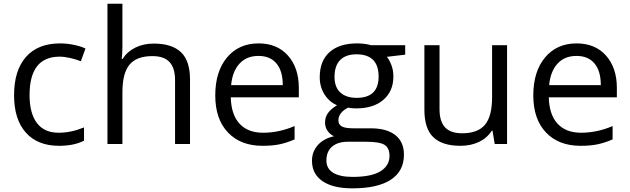

<svg xmlns="http://www.w3.org/2000/svg" viewBox="-20 -780 3414 1040"><path d="M299.8 9.8Q183.6 9.8 119.9 -61.8Q56.2 -133.3 56.2 -264.2Q56.2 -398.4 120.8 -471.7Q185.5 -544.9 305.2 -544.9Q343.8 -544.9 382.3 -536.6Q420.9 -528.3 442.9 -517.1L418 -448.2Q391.1 -459 359.4 -466.1Q327.6 -473.1 303.2 -473.1Q140.1 -473.1 140.1 -265.1Q140.1 -166.5 179.9 -113.8Q219.7 -61 297.9 -61Q364.7 -61 435.1 -89.8V-18.1Q381.3 9.8 299.8 9.8Z M928.2 0V-346.2Q928.2 -411.6 898.4 -443.8Q868.7 -476.1 805.2 -476.1Q720.7 -476.1 681.9 -430.2Q643.1 -384.3 643.1 -279.8V0H562V-759.8H643.1V-529.8Q643.1 -488.3 639.2 -460.9H644Q668 -499.5 712.2 -521.7Q756.3 -543.9 813 -543.9Q911.1 -543.9 960.2 -497.3Q1009.3 -450.7 1009.3 -349.1V0Z M1401.9 9.8Q1283.2 9.8 1214.6 -62.5Q1146 -134.8 1146 -263.2Q1146 -392.6 1209.7 -468.8Q1273.4 -544.9 1380.9 -544.9Q1481.4 -544.9 1540 -478.8Q1598.6 -412.6 1598.6 -304.2V-252.9H1230Q1232.4 -158.7 1277.6 -109.9Q1322.8 -61 1404.8 -61Q1491.2 -61 1575.7 -97.2V-24.9Q1532.7 -6.3 1494.4 1.7Q1456.1 9.8 1401.9 9.8ZM1379.9 -477.1Q1315.4 -477.1 1277.1 -435.1Q1238.8 -393.1 1231.9 -318.8H1511.7Q1511.7 -395.5 1477.5 -436.3Q1443.4 -477.1 1379.9 -477.1Z M2174.8 -535.2V-483.9L2075.7 -472.2Q2089.4 -455.1 2100.1 -427.5Q2110.8 -399.9 2110.8 -365.2Q2110.8 -286.6 2057.1 -239.7Q2003.4 -192.9 1909.7 -192.9Q1885.7 -192.9 1864.7 -196.8Q1813 -169.4 1813 -127.9Q1813 -106 1831.1 -95.5Q1849.1 -85 1893.1 -85H1987.8Q2074.7 -85 2121.3 -48.3Q2168 -11.7 2168 58.1Q2168 147 2096.7 193.6Q2025.4 240.2 1888.7 240.2Q1783.7 240.2 1726.8 201.2Q1669.9 162.1 1669.9 90.8Q1669.9 42 1701.2 6.3Q1732.4 -29.3 1789.1 -42Q1768.6 -51.3 1754.6 -70.8Q1740.7 -90.3 1740.7 -116.2Q1740.7 -145.5 1756.3 -167.5Q1772 -189.5 1805.7 -210Q1764.2 -227.1 1738 -268.1Q1711.9 -309.1 1711.9 -361.8Q1711.9 -449.7 1764.6 -497.3Q1817.4 -544.9 1914.1 -544.9Q1956.1 -544.9 1989.7 -535.2ZM1748 89.8Q1748 133.3 1784.7 155.8Q1821.3 178.2 1889.6 178.2Q1991.7 178.2 2040.8 147.7Q2089.8 117.2 2089.8 64.9Q2089.8 21.5 2063 4.6Q2036.1 -12.2 1961.9 -12.2H1864.7Q1809.6 -12.2 1778.8 14.2Q1748 40.5 1748 89.8ZM1792 -363.8Q1792 -307.6 1823.7 -278.8Q1855.5 -250 1912.1 -250Q2030.8 -250 2030.8 -365.2Q2030.8 -485.8 1910.6 -485.8Q1853.5 -485.8 1822.8 -455.1Q1792 -424.3 1792 -363.8Z M2360.8 -535.2V-188Q2360.8 -122.6 2390.6 -90.3Q2420.4 -58.1 2483.9 -58.1Q2567.9 -58.1 2606.7 -104Q2645.5 -149.9 2645.5 -253.9V-535.2H2726.6V0H2659.7L2647.9 -71.8H2643.6Q2618.7 -32.2 2574.5 -11.2Q2530.3 9.8 2473.6 9.8Q2376 9.8 2327.4 -36.6Q2278.8 -83 2278.8 -185.1V-535.2Z M3124.5 9.8Q3005.9 9.8 2937.3 -62.5Q2868.7 -134.8 2868.7 -263.2Q2868.7 -392.6 2932.4 -468.8Q2996.1 -544.9 3103.5 -544.9Q3204.1 -544.9 3262.7 -478.8Q3321.3 -412.6 3321.3 -304.2V-252.9H2952.6Q2955.1 -158.7 3000.2 -109.9Q3045.4 -61 3127.4 -61Q3213.9 -61 3298.3 -97.2V-24.9Q3255.4 -6.3 3217 1.7Q3178.7 9.8 3124.5 9.8ZM3102.5 -477.1Q3038.1 -477.1 2999.8 -435.1Q2961.4 -393.1 2954.6 -318.8H3234.4Q3234.4 -395.5 3200.2 -436.3Q3166 -477.1 3102.5 -477.1Z"/></svg>

Font: f0_58959 
Style: Regular
Weight: 400
Foundry: Ascender Corporation
Version: Version 1.10